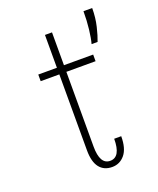

<svg xmlns="http://www.w3.org/2000/svg" viewBox="-133 -781 717 871"><g transform="rotate(-20 225.0 -345.5)"><path d="M175 -101.5V-468H85V-500H175V-658.5H209V-500H350V-468H209V-107.5Q209 -20.5 258.5 -20.5Q309 -20.5 309 -108.5H343Q343 -49.5 318.8 -20.2Q294.5 9 257.5 9Q218 9 196.5 -18.5Q175 -46 175 -101.5ZM359.5 -547Q366.5 -572 371.2 -612.5Q376 -653 376 -700H418Q418 -653 408.2 -612.5Q398.5 -572 388.5 -547Z"/></g></svg>

Font: Trispace Condensed Thin
Style: Regular
Weight: 100
Width: 3
Designer: Tyler Finck
Foundry: Etcetera Type Company
Version: Version 1.210; ttfautohint (v1.8.3)